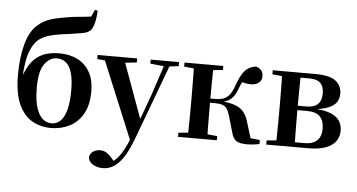

<svg xmlns="http://www.w3.org/2000/svg" viewBox="-66 -982 2561 1379"><g transform="rotate(5 1214.5 -293.0)"><path d="M322.7 16.2Q244.9 16.2 184.3 -19.9Q123.8 -56 89 -134.8Q54.1 -213.7 54.1 -342.3Q54.1 -469.2 80.4 -565.2Q106.7 -661.1 158.7 -706.3Q201.6 -745.2 254.4 -761Q307.3 -776.7 379.5 -787.7Q418.1 -794 462.3 -797.6Q506.5 -801.3 542.3 -806.6L564 -856.9L584.9 -851.7Q582 -800.9 572.8 -764.4Q563.5 -727.9 548.1 -709Q529.7 -690.2 489.9 -683Q450 -675.9 394.9 -667.9Q343.4 -661.9 306.3 -655.1Q269.2 -648.4 241.3 -639.1Q213.4 -629.8 188.8 -613.6Q145.3 -583.9 119.4 -516.7Q93.4 -449.4 87.7 -322.6L82.2 -324.6Q105.1 -395.2 138.7 -438.8Q172.3 -482.3 221.1 -502.9Q270 -523.4 337 -523.4Q413.3 -523.4 469.9 -494.4Q526.5 -465.5 557.9 -409.4Q589.4 -353.3 589.4 -272Q589.4 -170.9 552.4 -107.2Q515.4 -43.5 454.8 -13.7Q394.3 16.2 322.7 16.2ZM324.9 -17.5Q362.2 -17.5 389.2 -44.5Q416.2 -71.6 430.7 -126.5Q445.1 -181.4 445.1 -264.3Q445.1 -345.1 430.1 -393.8Q415.1 -442.4 387.5 -464.2Q360 -486 323.4 -486Q270.4 -486 233.6 -433.9Q196.8 -381.8 196.8 -266Q196.8 -178.6 213.3 -123.8Q229.8 -68.9 258.8 -43.2Q287.8 -17.5 324.9 -17.5Z M717.5 271Q678.5 271 647.2 252.3Q615.8 233.6 613.6 201.1Q618.8 171.7 641.3 158.1Q663.8 144.5 690.1 144.5Q716.6 144.5 737.5 158.4Q758.4 172.4 776.6 194L806.7 229.9L771.6 252.4L752.4 235.4Q800.2 214.9 833.7 169.1Q867.3 123.3 898 46.7L928.1 -25.6L937 -49.7L1024.1 -289.9L1105.4 -535.7H1146.3L931 42.9Q899.1 127.2 865.7 177.4Q832.2 227.6 796 249.3Q759.7 271 717.5 271ZM904.7 72.2 653.1 -535.7H799.5L959.1 -97.3L965.1 -86.2ZM611.7 -506.5V-535.7H897V-506.5L798.7 -495.8H712.6ZM994.5 -506.5V-535.7H1199.1V-506.5L1117.4 -496.1H1099.8Z M1238.2 0V-29.9L1348 -40.2H1409.6L1517.8 -29.9V0ZM1238.2 -506.8V-535.7H1517.8V-506.8L1409.6 -495.5H1348ZM1306.9 0Q1308.6 -25.5 1309.1 -67.4Q1309.6 -109.4 1310.1 -154.7Q1310.6 -200 1310.6 -234.8V-301.2Q1310.6 -335.7 1310.1 -381Q1309.6 -426.4 1309.1 -468.7Q1308.6 -511 1306.9 -535.7H1448.6Q1447.6 -511 1447.1 -468.2Q1446.6 -425.4 1446.1 -377.7Q1445.6 -330 1445.6 -289.8V-269.3Q1445.6 -217.7 1446.1 -164.9Q1446.6 -112.1 1447.1 -68.8Q1447.6 -25.5 1448.6 0ZM1623.8 -64.1 1589.9 -181.4Q1580.5 -214.7 1567.8 -232.8Q1555 -250.9 1534.6 -257.6Q1514.3 -264.3 1480.4 -264.3H1377.9V-294.5H1480.8Q1508.9 -294.5 1533 -301Q1557.1 -307.4 1578 -329.9Q1599 -352.3 1615.3 -399.3Q1642 -476.8 1672.5 -511.4Q1703 -545.9 1753.1 -551.9Q1804.7 -536.4 1804.7 -485.9Q1804.7 -456 1783 -438.9Q1761.2 -421.8 1728.7 -421.8Q1704.5 -421.8 1686.8 -425.6Q1669.1 -429.3 1649 -436.9L1699.8 -479.7Q1678.6 -455.6 1666.7 -437.1Q1654.8 -418.5 1643 -386.8Q1628.7 -345.1 1609.8 -322.2Q1590.8 -299.2 1566.9 -288.8Q1542.9 -278.3 1513.2 -273.1L1515.4 -283.3Q1579.6 -278.6 1620.1 -265.1Q1660.6 -251.7 1684.3 -225.1Q1708.1 -198.6 1721.6 -153.9L1765.3 -11.8L1670.7 -46L1825.6 -28.2V0Q1806.7 4.5 1782.6 7.3Q1758.5 10.2 1737.2 10.2Q1682.1 10.2 1658.3 -6Q1634.5 -22.2 1623.8 -64.1Z M1874.2 0V-29.9L1984 -40.2L2010.9 -34.4H2146.4Q2207.3 -34.4 2237.6 -63.8Q2268 -93.3 2268 -148.7Q2268 -205.2 2239 -235.7Q2210 -266.1 2143.1 -266.1H2010.9V-297.7H2138.9Q2246.7 -297.7 2246.7 -401Q2246.7 -449.9 2222.1 -475.1Q2197.5 -500.4 2141.9 -500.4H2010.9L1984 -495.5L1874.2 -506.8V-535.7H2183.1Q2286 -535.7 2329.2 -501.5Q2372.4 -467.3 2372.4 -408.4Q2372.4 -377.9 2356.7 -351.4Q2341 -324.9 2298.3 -306.5Q2255.6 -288.2 2173.8 -281L2175.3 -288Q2258.9 -285.7 2307.7 -267.5Q2356.6 -249.2 2377.3 -218.1Q2398.1 -186.9 2398.1 -144.2Q2398.1 -106.6 2377.7 -73.9Q2357.2 -41.2 2308.3 -20.6Q2259.3 0 2173.3 0ZM1942.9 0Q1944.6 -25.5 1945.1 -67.4Q1945.6 -109.4 1946.1 -154.7Q1946.6 -200 1946.6 -234.8V-301.2Q1946.6 -335.7 1946.1 -381Q1945.6 -426.4 1945.1 -468.7Q1944.6 -511 1942.9 -535.7H2078.5Q2077.5 -511 2077 -468.2Q2076.5 -425.4 2076 -376.5Q2075.5 -327.7 2075.5 -284.5V-234.8Q2075.5 -200 2076 -154.7Q2076.5 -109.4 2077 -67.4Q2077.5 -25.5 2078.5 0Z"/></g></svg>

Font: Noto Serif TC
Style: Regular
Weight: 200
Designer: Ryoko NISHIZUKA 西塚涼子 (kana & ideographs); Frank Grießhammer (Latin, Greek & Cyrillic); Wenlong ZHANG 张文龙 (bopomofo); San
Foundry: Adobe
Version: Version 2.001;hotconv 1.1.0;makeotfexe 2.6.0